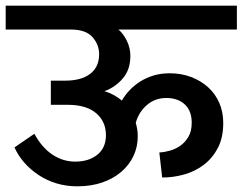

<svg xmlns="http://www.w3.org/2000/svg" viewBox="-30 -656 854 676"><path d="M338 -335Q373 -324 399 -302Q410 -321 426 -338Q442 -355 463 -368.5Q484 -382 510 -390Q536 -398 568 -398Q608 -398 642.5 -385Q677 -372 702.5 -349Q728 -326 742 -294Q756 -262 756 -223Q756 -172 737.5 -136Q719 -100 688.5 -76.5Q658 -53 619.5 -42Q581 -31 541 -31L531 -119Q548 -120 568 -125.5Q588 -131 605 -143Q622 -155 633.5 -174.5Q645 -194 645 -224Q645 -266 620.5 -288.5Q596 -311 556 -311Q516 -311 487.5 -286.5Q459 -262 448 -224Q451 -213 453 -201.5Q455 -190 455 -176Q455 -139 440 -107Q425 -75 397 -51Q369 -27 330 -13.5Q291 0 242 0Q203 0 168.5 -10.5Q134 -21 105.5 -40Q77 -59 55.5 -83.5Q34 -108 21 -137L91 -185Q117 -137 154 -112Q191 -87 235 -87Q283 -87 313 -111.5Q343 -136 343 -180Q343 -228 308.5 -257.5Q274 -287 208 -287H149V-372H199Q256 -372 287.5 -396Q319 -420 319 -465Q319 -499 295.5 -525.5Q272 -552 220 -552H-10V-636H804V-552H387Q403 -539 416 -513.5Q429 -488 429 -459Q429 -411 402.5 -380Q376 -349 338 -335Z"/></svg>

Font: Mukta SemiBold
Style: Regular
Weight: 600
Designer: Girish Dalvi and Yashodeep Gholap
Foundry: Ek Type
Version: Version 2.538;PS 1.002;hotconv 16.6.51;makeotf.lib2.5.65220;